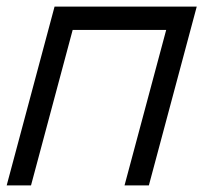

<svg xmlns="http://www.w3.org/2000/svg" viewBox="-23 -560 614 580"><path d="M-2.8 0H70.7L196.5 -469.5H479L353.2 0H426.7L571.3 -540H141.8Z"/></svg>

Font: Manrope
Style: RegularItalic
Weight: 400
Italic angle: -15°
Designer: Mikhail Sharanda
Foundry: Mikhail Sharanda
Version: Version 4.502;hotconv 1.0.109;makeotfexe 2.5.65596